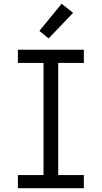

<svg xmlns="http://www.w3.org/2000/svg" viewBox="-20 -999 540 1019"><path d="M75 0V-70H211V-665H75V-735H425V-665H289V-70H425V0ZM238 -795 189 -835 307 -979 368 -931Z"/></svg>

Font: Iosevka Curly Slab
Style: Regular
Weight: 400
Monospace: yes
Designer: Belleve Invis
Foundry: Belleve Invis
Version: Version 22.1.2; ttfautohint (v1.8.4)